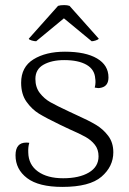

<svg xmlns="http://www.w3.org/2000/svg" viewBox="-20 -721 505 754"><path d="M41 -111Q41 -161 83 -161Q91 -161 95 -160Q90 -144 91 -122Q92 -74 129 -47.5Q166 -21 228 -21Q291 -21 329 -43.5Q367 -66 367 -107Q367 -134 352.5 -152.5Q338 -171 315.5 -183.5Q293 -196 254 -213L218 -230Q160 -258 132.5 -275Q105 -292 84 -321.5Q63 -351 63 -396Q63 -458 111.5 -488Q160 -518 235 -518Q316 -518 361 -491.5Q406 -465 406 -417Q406 -384 379 -377Q371 -375 366 -375Q362 -375 352 -377Q355 -388 355 -398Q355 -408 354 -412Q352 -448 320 -466.5Q288 -485 232 -485Q183 -485 151 -467Q119 -449 119 -411Q119 -378 136.5 -355.5Q154 -333 178 -319.5Q202 -306 251 -283L279 -270Q328 -248 356.5 -231Q385 -214 405 -187.5Q425 -161 425 -123Q425 -67 378.5 -27Q332 13 225 13Q132 13 86.5 -21.5Q41 -56 41 -111ZM93 -569 208 -698Q217 -701 232 -701Q244 -701 253 -698L368 -569Q365 -565 355.5 -562Q346 -559 340 -559L231 -649L122 -559Q115 -559 104.5 -562Q94 -565 93 -569Z"/></svg>

Font: Arima Madurai Light
Style: Regular
Weight: 300
Designer: Joana Correia and Natanael Gama
Foundry: NDISCOVER
Version: Version 1.020